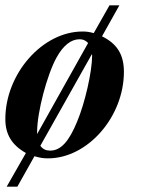

<svg xmlns="http://www.w3.org/2000/svg" viewBox="-23 -580 543 719"><path d="M424 -560H387L328 -456C310 -461 300 -462 286 -462C136 -462 -3 -304 -3 -134C-3 -77 21 -37 74 -7L2 119H42L106 5C126 11 139 13 157 13C305 13 441 -142 441 -311C441 -375 416 -416 359 -444ZM116 -78V-86C116 -160 153 -300 189 -365C214 -410 243 -433 275 -433C288 -433 297 -429 307 -419ZM321 -377C322 -375 322 -374 322 -372C322 -312 295 -194 266 -125C235 -49 204 -16 165 -16C149 -16 138 -21 128 -34Z"/></svg>

Font: XITS
Style: Bold Italic
Weight: 700
Italic angle: -16.33°
Designer: MicroPress Inc., with final additions and corrections provided by Coen Hoffman, Elsevier (retired)
Version: Version 1.105